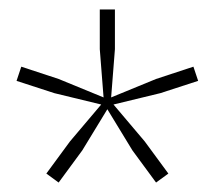

<svg xmlns="http://www.w3.org/2000/svg" viewBox="-20 -828 454 406"><path d="M220 -607 286 -529 336 -461 310 -442 260 -510 207 -597 154 -510 104 -442 78 -461 128 -529 194 -607 95 -631 15 -657 25 -687 104 -661 199 -622 191 -724V-808H223V-724L215 -622L310 -661L389 -687L399 -657L319 -631Z"/></svg>

Font: Encode Sans Condensed Thin
Style: Regular
Weight: 100
Width: 3
Designer: Multiple Designers
Foundry: Impallari Type
Version: Version 3.000; ttfautohint (v1.8.3) -l 8 -r 50 -G 200 -x 14 